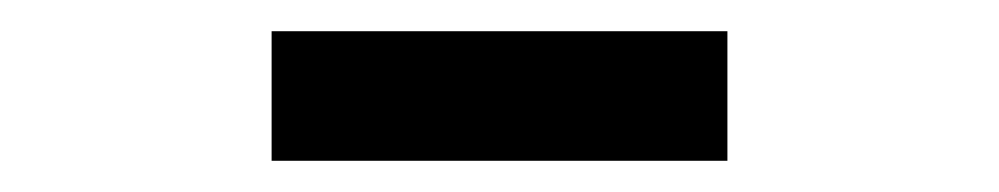

<svg xmlns="http://www.w3.org/2000/svg" viewBox="-20 -734 640 123"><path d="M154 -714H446V-631H154Z"/></svg>

Font: IBM Plex Arabic Medium
Style: Regular
Weight: 500
Designer: Mike Abbink, Paul van der Laan, Pieter van Rosmalen, Wael Morcos, Khajak Apelian
Foundry: Bold Monday
Version: Version 1.0